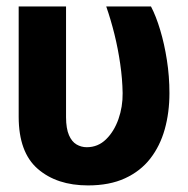

<svg xmlns="http://www.w3.org/2000/svg" viewBox="-20 -559 577 589"><path d="M37.3 -539.1H182.6V-199.2Q182.8 -164.4 191.6 -144.3Q200.3 -124.3 214.7 -115.9Q229.2 -107.4 246.1 -107.4Q280.5 -107.4 305.2 -131.5Q330 -155.7 343.4 -193.7Q356.7 -231.7 356.2 -273.4Q355.5 -316.9 348.8 -362.9Q342.2 -408.9 331.1 -454Q319.9 -499 305.9 -539.1H443.2Q458.6 -509.8 471.4 -467.1Q484.3 -424.4 492 -374.7Q499.8 -324.9 499.8 -273.4Q499.8 -213.9 485.4 -162.5Q471 -111.1 440.9 -72.4Q410.7 -33.7 363.4 -12Q316.1 9.8 249.8 9.8Q154.5 9.8 95.9 -40.9Q37.4 -91.6 37.3 -200.8Z"/></svg>

Font: Inter Display V
Style: Regular
Weight: 400
Designer: Rasmus Andersson
Foundry: rsms
Version: Version 3.015;git-src